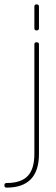

<svg xmlns="http://www.w3.org/2000/svg" viewBox="-97 -670 258 877"><path d="M70 -531Q60 -531 60 -541V-640Q60 -650 70 -650Q81 -650 81 -640V-541Q81 -531 70 -531ZM-67 187Q-77 187 -77 176Q-77 166 -67 166Q-1 166 29.5 134Q60 102 60 33V-467Q60 -477 70 -477Q81 -477 81 -467V33Q81 187 -67 187Z"/></svg>

Font: Zen Loop
Style: Regular
Weight: 400
Designer: Yoshimichi Ohira
Foundry: A-1 Corp ZenFonts
Version: Version 1.000; ttfautohint (v1.8.3)